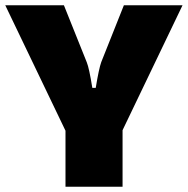

<svg xmlns="http://www.w3.org/2000/svg" viewBox="-30 -710 714 730"><path d="M436 -215V0H219V-213L-10 -690H213L300 -473Q309 -451 321 -376H334Q346 -449 355 -474L441 -690H664Z"/></svg>

Font: Exo 2.0 Black
Style: Regular
Weight: 900
Designer: Natanael Gama
Version: Version 1.001;PS 001.001;hotconv 1.0.70;makeotf.lib2.5.58329